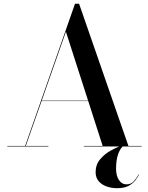

<svg xmlns="http://www.w3.org/2000/svg" viewBox="-20 -785 793 1029"><path d="M725.5 150.6Q718 164.6 705.1 181.7Q692.1 198.8 668.8 211.2Q645.5 223.6 607 223.6Q578.5 223.6 552.2 214.6Q526 205.6 509.2 186.6Q492.5 167.6 492.5 137.6Q492.5 97.6 516.8 68.5Q541.1 39.4 576.6 20.2Q612 1 645.5 -9.4L647.5 -7.4Q627.2 3.9 614.6 37.1Q602 70.4 602 118.6Q602 156.9 617.5 179.9Q633 203 657 203Q682 203 695.9 187.8Q709.9 172.6 723.5 149.6ZM19.2 -3H114.8L382 -765H403.8L668.2 -3H739.2V0H429.2V-3H530.2L452.9 -243.4H202.8L118.2 -3H239.2V0H19.2ZM333.2 -615.2 203.4 -245.4H452.2Z"/></svg>

Font: Bodoni* 72 Medium
Style: Regular
Weight: 500
Version: Version 1.002; ttfautohint (v0.97) -l 8 -r 50 -G 200 -x 14 -